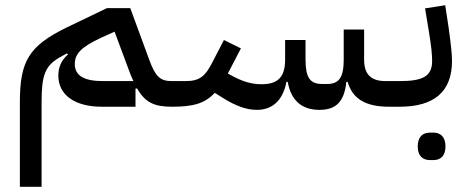

<svg xmlns="http://www.w3.org/2000/svg" viewBox="-20 -408 1790 734"><path d="M56 306H139V-18C139 -122 153 -156 207 -188L236 -204L240 -200C215 -178 203 -152 203 -119C203 -45 266 0 369 0H498V-69L504 -70C535 -16 570 0 637 0L659 -22V-98H637C592 -98 574 -115 550 -181L478 -377H389L235 -303C92 -233 56 -176 56 -18ZM266 -163C266 -201 288 -227 365 -263L418 -287L470 -147C477 -128 483 -112 490 -98H374C301 -98 266 -119 266 -163Z M637 0C716 0 762 -11 801 -53L830 -35C882 -2 923 12 962 12C1023 12 1062 -26 1075 -95H1080C1092 -25 1133 12 1201 12C1263 12 1296 -17 1304 -95H1309C1328 -30 1377 0 1468 0L1490 -22V-98H1454C1398 -98 1372 -124 1372 -180V-295H1294V-180C1294 -112 1276 -87 1231 -87H1211C1165 -87 1148 -112 1148 -180V-255H1070V-180C1070 -112 1041 -86 980 -86C941 -86 907 -96 860 -122L851 -127L901 -223L836 -255L793 -172C764 -114 742 -98 688 -98H659L637 -76Z M1624 204H1637C1664 204 1683 188 1683 152C1683 115 1664 99 1637 99H1624C1596 99 1577 115 1577 152C1577 188 1596 204 1624 204ZM1468 0H1508C1639 0 1708 -57 1708 -175C1708 -203 1703 -244 1695 -303L1682 -388L1605 -376L1619 -291C1629 -232 1632 -198 1632 -175C1632 -116 1596 -98 1508 -98H1490L1468 -76Z"/></svg>

Font: IBM Plex Arabic Text
Style: Regular
Weight: 450
Designer: Mike Abbink, Paul van der Laan, Pieter van Rosmalen, Wael Morcos, Khajak Apelian
Foundry: Bold Monday
Version: Version 1.0